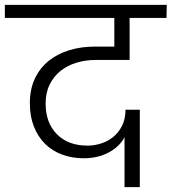

<svg xmlns="http://www.w3.org/2000/svg" viewBox="-49 -760 707 791"><path d="M-29 -740H638L637 -686H485V-513H345Q303 -513 265.5 -501.5Q228 -490 200 -467.5Q172 -445 155.5 -411.5Q139 -378 139 -333Q139 -254 185.5 -207Q232 -160 312 -160Q338 -160 366 -168.5Q394 -177 416.5 -195Q439 -213 453.5 -241Q468 -269 468 -308H527V11H464V-195Q444 -156 399 -132Q354 -108 296 -108Q247 -108 206 -123.5Q165 -139 136 -168Q107 -197 90.5 -239Q74 -281 74 -334Q74 -393 95 -437Q116 -481 152.5 -510Q189 -539 237.5 -553.5Q286 -568 340 -568H422V-686H-29Z"/></svg>

Font: SVN-Poppins Light
Style: Regular
Weight: 300
Designer: Ninad Kale (Devanagari), Jonny Pinhorn (Latin)
Foundry: Indian Type Foundry
Version: Version 3.002 2017; ttfautohint (v1.8.3)